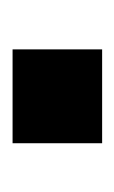

<svg xmlns="http://www.w3.org/2000/svg" viewBox="43 -230 186 313"><g transform="rotate(-90 136.5 -73.0)"><path d="M60 0V-146H213V0Z"/></g></svg>

Font: Nunito Sans 9pt
Style: Bold
Weight: 700
Version: Version 3.101;gftools[0.9.27]